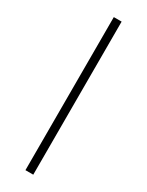

<svg xmlns="http://www.w3.org/2000/svg" viewBox="-216 -781 684 893"><g transform="rotate(30 126.0 -335.0)"><path d="M105 -746H147V76H105Z"/></g></svg>

Font: Bellota Text Light
Style: Regular
Weight: 300
Designer: Kemie Guaida
Foundry: Kemie Guaida
Version: Version 4.001